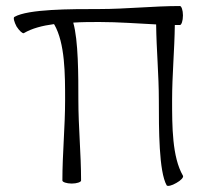

<svg xmlns="http://www.w3.org/2000/svg" viewBox="-20 -599 668 637"><path d="M59 -489C86 -505 121 -514 159 -519C159 -518 159 -518 160 -518C196 -455 196 -353 196 -267C196 -178 187 -89 187 0C187 5 201 10 218 10C235 10 249 5 249 0C249 -89 240 -178 240 -267C240 -349 240 -465 223 -524C253 -526 282 -526 310 -526C373 -526 435 -521 498 -518C499 -434 507 -351 507 -267C507 -170 507 -30 533 16C536 20 550 17 565 8C580 0 590 -11 587 -16C551 -78 551 -180 551 -267C551 -350 559 -433 560 -516C566 -516 571 -516 577 -516C582 -516 587 -530 587 -548C587 -565 582 -579 577 -579C488 -579 399 -569 310 -569C214 -569 73 -569 28 -543C23 -541 27 -526 35 -511C44 -497 55 -487 59 -489Z"/></svg>

Font: Nupuram ExtraLight
Style: Regular
Weight: 200
Designer: Santhosh Thottingal (santhosh.thottingal@gmail.com)
Foundry: SMC
Version: Version 1.000